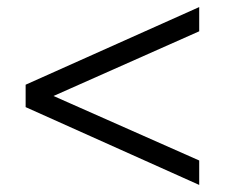

<svg xmlns="http://www.w3.org/2000/svg" viewBox="-20 -560 640 546"><path d="M546.5 -34.1 52.9 -255.4V-319.1L546.5 -539.9V-471L86.2 -266.6V-307.4L546.5 -103.6Z"/></svg>

Font: Mulish ExtraLight
Style: Regular
Weight: 200
Designer: Vernon Adams
Foundry: Vernon Adams
Version: Version 3.603